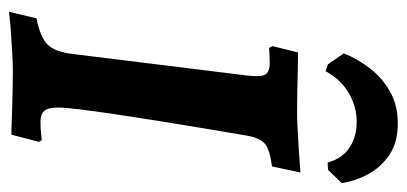

<svg xmlns="http://www.w3.org/2000/svg" viewBox="-262 -646 917 433"><g transform="rotate(90 196.5 -429.5)"><path d="M286.2 -529.8Q279 -487.5 270.3 -435.8Q261.7 -384 253.1 -330.7Q244.6 -277.3 237.5 -229.9Q230.5 -182.6 226.5 -149.1Q222.5 -115.6 222.5 -103Q222.5 -79.4 230.1 -70.8Q237.8 -62.3 254.1 -62.3Q270.2 -62.3 283.1 -63.8Q296.1 -65.3 296.1 -65.3L299.9 -58.6L283.6 3.5Q283.6 3.5 267.9 3Q252.2 2.5 228.9 1.7Q205.6 1 181.6 0.5Q157.6 0 141.5 0Q121.3 0 97.7 1.5Q74.1 3.1 53.6 4.4Q33 5.7 19.8 7.3Q6.6 8.8 6.6 8.8L21.3 -53.1Q65.1 -62.1 81.3 -79.2Q97.6 -96.3 102.1 -137.8L150.1 -526.7Q154.1 -558.2 148.4 -568.8Q142.6 -579.3 121.5 -579.3Q112.9 -579.3 100.5 -578.6Q88.2 -577.8 88.2 -577.8Q87.3 -580.1 86.1 -581.8Q84.9 -583.4 84 -585.7L98.3 -643.2Q110.3 -643.2 133.3 -642.6Q156.2 -642.1 183 -641.5Q209.8 -641 232 -641Q248.1 -641 271.2 -642.2Q294.2 -643.5 316.6 -644.8Q338.9 -646.2 354 -647.4Q369 -648.7 369 -648.7L355.4 -584.5Q318.1 -579.5 304.9 -568.9Q291.6 -558.3 286.2 -529.8ZM255.1 -775.4Q219.9 -775.4 189.4 -757.3Q158.8 -739.1 140.5 -705.2L124.8 -710.7L100.3 -746.5Q113.1 -777.8 134.2 -805.3Q155.3 -832.8 186.2 -850.4Q217.2 -868.1 258 -868.1Q301.1 -868.1 329 -849.3Q356.9 -830.5 372.5 -801.8Q388.2 -773.1 393 -741.8L363 -710.7L346.5 -709.9Q337 -743.8 312.4 -759.6Q287.9 -775.4 255.1 -775.4Z"/></g></svg>

Font: Alegreya
Style: Italic
Weight: 400
Italic angle: -7°
Designer: Juan Pablo del Peral
Foundry: Huerta Tipografica
Version: Version 2.009